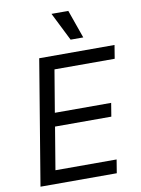

<svg xmlns="http://www.w3.org/2000/svg" viewBox="-102 -1034 807 1102"><g transform="rotate(-10 301.0 -483.0)"><path d="M42.6 0 163.4 -727.3H602.3L589.5 -649.1H238.6L197.4 -403.4H525.6L512.8 -325.3H184.7L143.5 -78.1H500L487.2 0ZM433.2 -801.1H359.4L277 -965.9H375Z"/></g></svg>

Font: Inter UI
Style: Italic
Weight: 400
Italic angle: -9.39999°
Designer: Rasmus Andersson
Foundry: rsms
Version: 3.2;8d6f07862